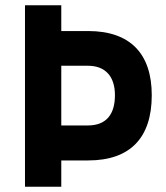

<svg xmlns="http://www.w3.org/2000/svg" viewBox="-20 -710 632 730"><path d="M314 -233H213V-460H314C383 -460 417 -417 417 -348C417 -274 383 -233 314 -233ZM315 -100C475 -100 557 -186 557 -348C557 -506 475 -592 315 -592H213V-690H75V0H213V-100Z"/></svg>

Font: TitilliumMaps29L
Style: 999 wt
Weight: 900
Designer: Campivisivi
Foundry: Accademia di Belle Arti di Urbino and students of MA course of Visual design